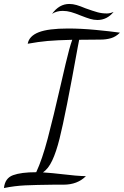

<svg xmlns="http://www.w3.org/2000/svg" viewBox="-58 -862 626 970"><path d="M125 8Q155 -56 183 -162Q211 -268 249 -434Q254 -456 273.5 -539.5Q293 -623 307 -661Q228 -659 182.5 -655Q137 -651 82 -641Q89 -680 137.5 -699Q186 -718 286 -718Q351 -718 424.5 -711Q498 -704 548 -697Q527 -676 502.5 -669Q478 -662 451 -662Q373 -662 342 -661L335 -625Q273 -281 243 -162Q226 -94 206 -51.5Q186 -9 159 9Q206 12 256 18Q329 27 376 28Q333 71 263 71H214Q122 72 69 74.5Q16 77 -38 88Q-33 38 8 23Q49 8 125 8ZM351 -783Q322 -795 301 -801Q280 -807 259 -807Q228 -807 205 -792Q241 -842 292 -842Q310 -842 329 -836.5Q348 -831 374 -820Q413 -806 435 -800Q457 -794 482 -794Q498 -794 516 -802Q483 -761 434 -761Q416 -761 397.5 -766.5Q379 -772 351 -783Z"/></svg>

Font: Dancing Script
Style: Regular
Weight: 400
Designer: Pablo Impallari
Foundry: Pablo Impallari
Version: Version 2.000